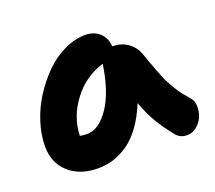

<svg xmlns="http://www.w3.org/2000/svg" viewBox="-96 -657 874 782"><g transform="rotate(-20 341.5 -266.5)"><path d="M206.1 -2Q127.9 -2 80.1 -44.9Q32.2 -87.9 32.2 -159.2Q32.2 -209.5 49.3 -263.2Q66.4 -316.9 96.7 -364Q127 -411.1 165 -449Q203.1 -486.8 249.5 -508.8Q295.9 -530.8 340.8 -530.8Q377.4 -530.8 401.9 -509.3Q426.3 -487.8 429.2 -449.2H431.2Q468.3 -449.2 496.3 -429Q524.4 -408.7 535.2 -377Q538.1 -368.2 548.6 -339.4Q559.1 -310.5 562.5 -301.8Q565.9 -293 575 -270Q584 -247.1 590.6 -235.8Q597.2 -224.6 607.7 -206.1Q618.2 -187.5 630.4 -172.1Q642.6 -156.7 657.2 -140.1Q669.9 -126 670.7 -102.5Q671.4 -79.1 662.6 -57.6Q653.8 -36.1 634.8 -20.5Q615.7 -4.9 592.8 -4.9Q562.5 -4.9 544.9 -26.9Q510.3 -69.8 487.8 -107.9Q465.3 -146 446.8 -196.8Q425.3 -143.6 397.2 -105Q369.1 -66.4 337.6 -44.4Q306.2 -22.5 273.7 -12.2Q241.2 -2 206.1 -2ZM210.9 -148.9Q263.2 -148.9 307.1 -214.1Q351.1 -279.3 368.2 -396Q287.1 -371.6 234.9 -302.2Q182.6 -232.9 180.2 -151.9Q193.4 -148.9 210.9 -148.9Z"/></g></svg>

Font: Shantell Sans Bouncy
Style: Bold
Weight: 700
Designer: Stephen Nixon, Anya Danilova, Shantell Martin
Foundry: Arrow Type
Version: Version 1.006;[9816181b4]